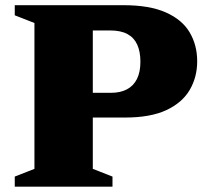

<svg xmlns="http://www.w3.org/2000/svg" viewBox="-20 -702 776 722"><path d="M508 -470Q508 -507.5 496.2 -533.8Q484.5 -560 459.5 -573.8Q434.5 -587.5 393.5 -587.5H231.5L204.5 -682.5H444Q542.5 -682.5 603.8 -655.2Q665 -628 693.2 -580.2Q721.5 -532.5 721.5 -471.5Q721.5 -412 693.5 -364Q665.5 -316 605.8 -288Q546 -260 450 -260H199L231.5 -353H398Q432.5 -353 457.2 -366Q482 -379 495 -405Q508 -431 508 -470ZM329 -682.5V-67L403 -38V0H35.5V-38L109.5 -67V-615.5L35.5 -644.5V-682.5Z"/></svg>

Font: Newsreader ExtraBold
Style: Regular
Weight: 800
Designer: Hugues Gentile
Foundry: Production Type
Version: Version 1.003